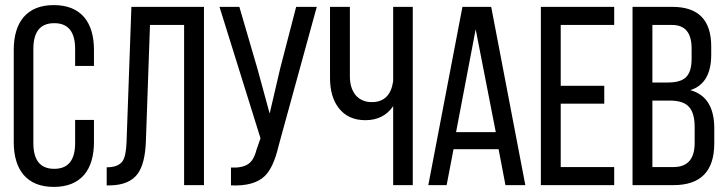

<svg xmlns="http://www.w3.org/2000/svg" viewBox="-20 -727 2856 754"><path d="M311 -659Q349 -613 349 -531V-468H275V-535Q275 -636 193 -636Q111 -636 111 -535V-165Q111 -64 193 -64Q275 -64 275 -165V-256H349V-169Q349 -87 311 -41Q270 7 191 7Q113 7 72 -41Q34 -87 34 -169V-531Q34 -613 72 -659Q113 -707 191 -707Q270 -707 311 -659Z M569 -629 553 -174Q550 -85 521 -45Q488 0 412 1H399V-70Q445 -70 462 -95Q475 -115 477 -170L496 -700H781V0H703V-629Z M1074 -154Q1054 -68 1019 -35Q977 5 887 1V-69Q932 -67 955 -83Q977 -98 987 -138L1003 -184L842 -700H920L991 -457L1039 -281L1080 -457L1143 -700H1224Z M1524 -310Q1486 -255 1415 -255Q1347 -255 1310 -303Q1276 -347 1276 -421V-700H1354V-427Q1354 -382 1376 -354Q1400 -326 1440 -326Q1512 -326 1524 -408V-700H1601V0H1524Z M1761 -141 1734 0H1662L1796 -700H1909L2043 0H1965L1938 -141ZM1771 -208H1927L1848 -612Z M2353 -390V-320H2182V-71H2392V0H2104V-700H2392V-629H2182V-390Z M2621 -700Q2773 -700 2773 -545V-512Q2773 -399 2691 -373Q2785 -347 2785 -223V-164Q2785 0 2625 0H2464V-700ZM2602 -403Q2651 -403 2672 -422Q2696 -443 2696 -496V-537Q2696 -629 2619 -629H2542V-403ZM2625 -71Q2708 -71 2708 -166V-228Q2708 -285 2684 -309Q2662 -332 2610 -332H2542V-71Z"/></svg>

Font: Adderley Regular
Style: Regular
Weight: 400
Designer: gorohovskiy
Version: Version 1.003 November 13, 2017